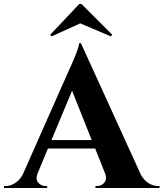

<svg xmlns="http://www.w3.org/2000/svg" viewBox="-48 -935 813 955"><path d="M346.2 -915 201.7 -762.2 208.5 -753.9 351.1 -818.8 503.9 -753.9 510.3 -762.2 357.4 -915ZM354.5 -720.2 651.9 -67.9Q667 -39.1 690.2 -24.4Q713.4 -9.8 737.3 -9.8H745.6V0H426.8V-9.8H435.5Q457.5 -9.8 471.4 -27.3Q485.4 -44.9 474.6 -72.8L425.3 -196.3H190.4L139.2 -72.8Q127.4 -44.9 141.6 -27.3Q155.8 -9.8 177.7 -9.8H186.5V0H-27.8V-9.8H-19Q3.9 -9.8 26.9 -24.2Q49.8 -38.6 64.9 -66.4L296.4 -588.9Q308.6 -613.8 326.4 -657.7Q344.2 -701.7 345.7 -720.2ZM208 -238.3H408.2L310.5 -483.9Z"/></svg>

Font: Cinzel Decorative Bold
Style: Regular
Weight: 700
Designer: Natanael Gama
Version: Version 1.001;PS 001.001;hotconv 1.0.56;makeotf.lib2.0.21325